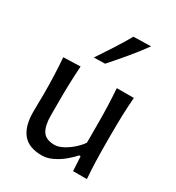

<svg xmlns="http://www.w3.org/2000/svg" viewBox="-197 -947 990 1078"><g transform="rotate(30 298.5 -407.5)"><path d="M237.8 11.7Q153.8 11.7 114.5 -36.1Q75.2 -84 75.2 -176.3Q75.2 -210.9 75.9 -236.8Q76.7 -262.7 76.7 -288.1Q76.7 -357.4 74.5 -413.1Q72.3 -468.8 67.9 -526.4L178.2 -529.8Q174.3 -472.2 172.6 -416.3Q170.9 -360.4 170.9 -298.3V-209Q170.9 -142.6 192.6 -108.9Q214.4 -75.2 271.5 -75.2Q292.5 -75.2 320.1 -88.6Q347.7 -102.1 375.2 -125.2Q402.8 -148.4 422.9 -176.8V-298.3Q422.9 -360.4 420.9 -414.6Q418.9 -468.8 415 -526.4H525.4Q521 -468.8 519 -413.1Q517.1 -357.4 517.1 -288.1V-231.9Q517.1 -166.5 518.8 -112.3Q520.5 -58.1 524.9 0H435.5L430.2 -93.3H419.9Q399.9 -69.3 369.9 -44.9Q339.8 -20.5 305.7 -4.4Q271.5 11.7 237.8 11.7ZM217.3 -610.8Q253.4 -664.6 287.4 -717.3Q321.3 -770 351.6 -823.2L464.4 -825.7Q424.8 -771 380.4 -717.8Q335.9 -664.6 289.6 -612.3Z"/></g></svg>

Font: Pinar-FD Medium
Style: Regular
Weight: 500
Designer: Amin Abedi
Version: Version 3.000